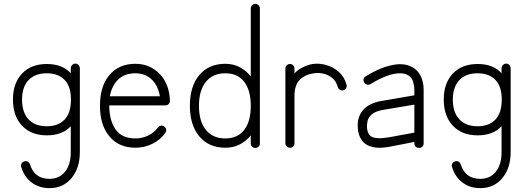

<svg xmlns="http://www.w3.org/2000/svg" viewBox="-20 -751 2718 993"><path d="M236 222Q183 222 144.5 193.5Q106 165 90 113Q87 104 91 95.5Q95 87 105 84Q115 80 123.5 85Q132 90 135 99Q158 174 236 174Q287 174 316.5 137Q346 100 346 36V-98Q302 -51 222 -51Q141 -51 94 -101Q47 -151 47 -236Q47 -321 94 -370.5Q141 -420 222 -420Q303 -420 346 -372V-397Q346 -407 353 -414.5Q360 -422 370 -422Q380 -422 386.5 -414.5Q393 -407 393 -397V36Q393 118 350 170Q307 222 236 222ZM222 -98Q281 -98 314 -132.5Q347 -167 347 -236Q347 -304 314 -338Q281 -372 222 -372Q161 -372 127.5 -336.5Q94 -301 94 -236Q94 -170 127.5 -134Q161 -98 222 -98Z M680 13Q595 13 546 -45.5Q497 -104 497 -204Q497 -305 546 -363Q595 -421 680 -421Q754 -421 804.5 -370Q855 -319 859 -232V-229Q859 -220 852 -213Q846 -206 835 -206H545Q545 -129 577.5 -82Q610 -35 680 -35Q716 -35 747.5 -50.5Q779 -66 796 -91Q802 -99 811.5 -101Q821 -103 829 -97Q837 -92 839 -82Q841 -72 835 -64Q811 -29 769.5 -8Q728 13 680 13ZM548 -253H807Q797 -310 763.5 -341Q730 -372 680 -372Q626 -372 592.5 -341Q559 -310 548 -253Z M1300 14Q1290 14 1283.5 7.5Q1277 1 1277 -9V-51Q1254 -22 1221 -4.5Q1188 13 1145 13Q1060 13 1011 -45.5Q962 -104 962 -204Q962 -305 1011 -363Q1060 -421 1145 -421Q1188 -421 1221 -403Q1254 -385 1277 -356V-707Q1277 -717 1283.5 -724Q1290 -731 1300 -731Q1310 -731 1317 -724Q1324 -717 1324 -707V-9Q1324 1 1317 7.5Q1310 14 1300 14ZM1145 -35Q1209 -35 1243 -79Q1277 -123 1277 -204Q1277 -284 1243 -328Q1209 -372 1145 -372Q1081 -372 1045 -328Q1009 -284 1009 -204Q1009 -123 1045 -79Q1081 -35 1145 -35Z M1480 13Q1470 13 1463 6Q1456 -1 1456 -10V-396Q1456 -406 1463 -413Q1470 -420 1480 -420Q1490 -420 1496.5 -413Q1503 -406 1503 -396V-371Q1518 -389 1545 -402.5Q1572 -416 1597 -420Q1632 -425 1668 -414.5Q1704 -404 1732.5 -379Q1761 -354 1772 -313Q1775 -304 1770 -295.5Q1765 -287 1756 -284Q1746 -282 1737.5 -287Q1729 -292 1727 -301Q1719 -330 1699 -347Q1679 -364 1653.5 -370Q1628 -376 1604 -372Q1561 -367 1532 -340Q1503 -313 1503 -254V-10Q1503 -1 1496.5 6Q1490 13 1480 13Z M2147 14Q2137 14 2130 7.5Q2123 1 2123 -9V-17L2000 7Q1954 16 1922 12Q1890 8 1868 -8Q1852 -21 1842.5 -40.5Q1833 -60 1831 -85Q1825 -143 1856.5 -180.5Q1888 -218 1954 -229L2123 -258V-286Q2123 -306 2116.5 -328.5Q2110 -351 2090 -362Q2074 -372 2049 -372Q1987 -372 1896 -316Q1887 -311 1878 -313.5Q1869 -316 1864 -324Q1858 -333 1860.5 -342.5Q1863 -352 1871 -356Q1930 -392 1974 -405.5Q2018 -419 2049 -419Q2070 -419 2085.5 -414.5Q2101 -410 2112 -404Q2141 -388 2156 -357.5Q2171 -327 2171 -286V-9Q2171 1 2164.5 7.5Q2158 14 2147 14ZM1992 -41 2123 -65V-210L1963 -183Q1922 -176 1903.5 -160Q1885 -144 1881 -125.5Q1877 -107 1878 -90Q1881 -59 1897 -47Q1921 -29 1992 -41Z M2464 222Q2411 222 2372.5 193.5Q2334 165 2318 113Q2315 104 2319 95.5Q2323 87 2333 84Q2343 80 2351.5 85Q2360 90 2363 99Q2386 174 2464 174Q2515 174 2544.5 137Q2574 100 2574 36V-98Q2530 -51 2450 -51Q2369 -51 2322 -101Q2275 -151 2275 -236Q2275 -321 2322 -370.5Q2369 -420 2450 -420Q2531 -420 2574 -372V-397Q2574 -407 2581 -414.5Q2588 -422 2598 -422Q2608 -422 2614.5 -414.5Q2621 -407 2621 -397V36Q2621 118 2578 170Q2535 222 2464 222ZM2450 -98Q2509 -98 2542 -132.5Q2575 -167 2575 -236Q2575 -304 2542 -338Q2509 -372 2450 -372Q2389 -372 2355.5 -336.5Q2322 -301 2322 -236Q2322 -170 2355.5 -134Q2389 -98 2450 -98Z"/></svg>

Font: Zen Kurenaido
Style: ARC
Weight: 400
Designer: Yoshimichi Ohira
Foundry: Positype
Version: Version 1.001